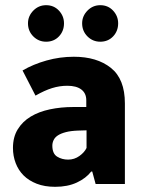

<svg xmlns="http://www.w3.org/2000/svg" viewBox="-20 -710 552 741"><path d="M67 -438Q108 -462 159.5 -476.5Q211 -491 265 -491Q354 -491 408 -448Q462 -405 462 -311V0H349L336 -48H332Q312 -22 276.5 -5.5Q241 11 193 11Q152 11 121.5 -1Q91 -13 71 -33Q51 -53 40.5 -80.5Q30 -108 30 -139Q30 -181 48.5 -211Q67 -241 98.5 -260Q130 -279 172.5 -288Q215 -297 263 -297H313V-323Q313 -350 294 -364.5Q275 -379 240 -379Q210 -379 181 -370Q152 -361 117 -341ZM314 -207 281 -206Q253 -205 234 -200Q215 -195 203.5 -187.5Q192 -180 187 -169.5Q182 -159 182 -148Q182 -117 200.5 -105.5Q219 -94 243 -94Q267 -94 286.5 -108Q306 -122 314 -139ZM88 -620Q88 -648 108.5 -669Q129 -690 158 -690Q188 -690 207.5 -669Q227 -648 227 -620Q227 -590 207.5 -569.5Q188 -549 158 -549Q129 -549 108.5 -569.5Q88 -590 88 -620ZM297 -620Q297 -648 317.5 -669Q338 -690 367 -690Q397 -690 416.5 -669Q436 -648 436 -620Q436 -590 416.5 -569.5Q397 -549 367 -549Q338 -549 317.5 -569.5Q297 -590 297 -620Z"/></svg>

Font: Ek Mukta ExtraBold
Style: Regular
Weight: 800
Designer: Girish Dalvi and Yashodeep Gholap
Foundry: Ek Type
Version: Version 2.538;PS 1.002;hotconv 16.6.51;makeotf.lib2.5.65220;